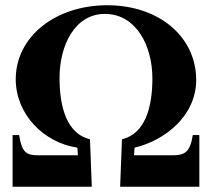

<svg xmlns="http://www.w3.org/2000/svg" viewBox="-20 -712 808 732"><path d="M330 0 323 -181C235 -202 207 -303 207 -415C207 -539 265 -659 380 -659C498 -659 561 -539 561 -413C561 -302 533 -202 445 -181L438 0H740V-197H715C705 -132 684 -120 639 -120H491L493 -149C614 -178 728 -274 728 -407C728 -572 586 -692 389 -692C191 -692 40 -572 40 -410C40 -276 147 -168 275 -149L277 -120H124C81 -120 63 -131 53 -197H28V0Z"/></svg>

Font: XITS Math
Style: Bold
Weight: 700
Designer: MicroPress Inc., with final additions and corrections provided by Coen Hoffman, Elsevier (retired)
Version: Version 1.105